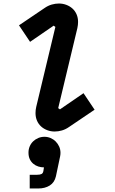

<svg xmlns="http://www.w3.org/2000/svg" viewBox="-20 -734 652 1092"><path d="M142 134Q142 115 149 98.5Q156 82 168.5 70Q181 58 197.5 51Q214 44 233 44Q251 44 267.5 51Q284 58 296.5 70.5Q309 83 316.5 99.5Q324 116 324 135Q324 140 323.5 145Q323 150 322 155L298 269Q290 304 263 321Q236 338 197 338H149V260H191Q208 260 216.5 255.5Q225 251 227 237L230 218Q214 218 198 213Q182 208 169.5 197.5Q157 187 149.5 171.5Q142 156 142 134ZM373 -12Q353 2 332 8Q311 14 291 14Q269 14 249 6.5Q229 -1 214 -14.5Q199 -28 190.5 -47.5Q182 -67 182 -91Q182 -109 186 -126L295 -581L285 -588L151 -496L88 -590L233 -688Q253 -702 274 -708Q295 -714 315 -714Q337 -714 357 -706.5Q377 -699 392 -685.5Q407 -672 415.5 -652.5Q424 -633 424 -609Q424 -593 420 -574L311 -119L321 -112L455 -204L518 -110L373 -12Z"/></svg>

Font: Space Mono
Style: Bold Italic
Weight: 700
Italic angle: -12°
Monospace: yes
Designer: Colophon Foundry / Benjamin Critton
Foundry: Colophon Foundry
Version: Version 1.000;PS 1.000;hotconv 1.0.81;makeotf.lib2.5.63406